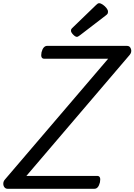

<svg xmlns="http://www.w3.org/2000/svg" viewBox="-65 -1173 835 1193"><path d="M-18 0Q-30 0 -37.5 -9.5Q-45 -19 -44.5 -33Q-44 -47 -34 -58L607 -808H210Q198 -808 193.5 -817.5Q189 -827 193 -848Q198 -868 207 -878Q216 -888 228 -888H724Q743 -888 749 -868Q755 -848 740 -831L99 -80H539Q551 -80 555.5 -70.5Q560 -61 556 -40Q551 -20 542.5 -10Q534 0 522 0ZM413 -944Q403 -944 389.5 -958Q376 -972 376 -982Q376 -986 377 -989.5Q378 -993 384 -999L532 -1142Q538 -1147 541.5 -1150Q545 -1153 551 -1153Q561 -1153 574 -1144Q587 -1135 596.5 -1123Q606 -1111 606 -1101Q606 -1094 604 -1089Q602 -1084 591 -1076L432 -954Q426 -950 421.5 -947Q417 -944 413 -944Z"/></svg>

Font: Playwrite DE SAS
Style: Regular
Weight: 400
Designer: Veronika Burian, José Scaglione
Foundry: TypeTogether
Version: Version 1.002